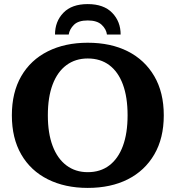

<svg xmlns="http://www.w3.org/2000/svg" viewBox="-20 -905 859 939"><path d="M409 14Q298 14 214 -28Q130 -70 84 -149.5Q38 -229 38 -341Q38 -453 84 -532.5Q130 -612 214 -654Q298 -696 409 -696Q522 -696 605 -654Q688 -612 734.5 -532.5Q781 -453 781 -341Q781 -229 734.5 -149.5Q688 -70 605 -28Q522 14 409 14ZM409 -63Q471 -63 514.5 -96Q558 -129 581 -191Q604 -253 604 -341Q604 -430 581 -492Q558 -554 514.5 -586.5Q471 -619 409 -619Q349 -619 305 -586.5Q261 -554 237.5 -492Q214 -430 214 -341Q214 -253 237.5 -191Q261 -129 305 -96Q349 -63 409 -63ZM249 -736Q249 -800 290 -842.5Q331 -885 409 -885Q487 -885 528.5 -842.5Q570 -800 570 -736H503Q500 -762 477.5 -783.5Q455 -805 409 -805Q363 -805 341.5 -783.5Q320 -762 316 -736Z"/></svg>

Font: Montagu Slab 144pt SemiBold
Style: Regular
Weight: 600
Version: Version 1.000